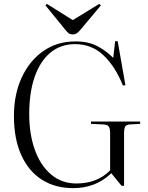

<svg xmlns="http://www.w3.org/2000/svg" viewBox="-20 -958 763 992"><path d="M358 14Q265 14 196.5 -29.5Q128 -73 90 -156.5Q52 -240 52 -359Q52 -470 92 -557Q132 -644 203.5 -694Q275 -744 370 -744Q438 -744 485 -718.5Q532 -693 565 -659L575 -745H588L628 -518L615 -516Q576 -614 515 -672Q454 -730 368 -730Q294 -730 241 -686.5Q188 -643 159.5 -562Q131 -481 131 -368Q131 -265 160 -184Q189 -103 244 -56.5Q299 -10 375 -10Q427 -10 471 -26.5Q515 -43 549 -78V-270Q549 -294 542 -304Q535 -314 516 -315L450 -318V-330H704V-318L650 -315Q634 -314 627.5 -305Q621 -296 621 -268V2H608L555 -63Q475 14 358 14ZM356 -780Q344 -780 336 -785.5Q328 -791 316 -806L215 -930L222 -938L356 -854L493 -938L501 -930L392 -800Q384 -791 376 -785.5Q368 -780 356 -780Z"/></svg>

Font: Literata 72pt Light
Style: Regular
Weight: 300
Designer: Latin by Veronika Burian and Jose Scaglione. Greek by Irene Vlachou. Cyrillic by Vera Evstafieva.
Foundry: TypeTogether
Version: Version 3.002